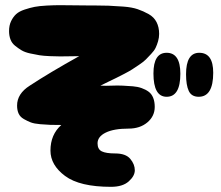

<svg xmlns="http://www.w3.org/2000/svg" viewBox="-20 -722 854 742"><path d="M409 0Q454 0 477.5 -21Q501 -42 501 -64Q501 -87 483.5 -108Q466 -129 425 -129Q390 -129 373.5 -137Q357 -145 357 -168Q357 -194 388.5 -209.5Q420 -225 477 -225Q521 -225 549.5 -249Q578 -273 578 -309Q578 -329 572 -344Q566 -359 554.5 -367.5Q543 -376 527.5 -381.5Q512 -387 493.5 -388.5Q475 -390 454.5 -391Q434 -392 412 -391Q390 -390 368 -391Q374 -394 397.5 -405.5Q421 -417 429.5 -421Q438 -425 460 -436.5Q482 -448 491 -454Q500 -460 518 -472Q536 -484 544 -492.5Q552 -501 564 -513.5Q576 -526 581.5 -537.5Q587 -549 591 -563Q595 -577 595 -591Q595 -617 585 -636.5Q575 -656 554.5 -667.5Q534 -679 512 -686.5Q490 -694 457.5 -696.5Q425 -699 399 -700Q373 -701 338 -701Q320 -701 312 -701Q294 -701 262 -701.5Q230 -702 210 -702Q190 -702 161 -700.5Q132 -699 114 -695.5Q96 -692 75 -685Q54 -678 42.5 -667.5Q31 -657 23 -640.5Q15 -624 15 -602Q15 -584 20.5 -569.5Q26 -555 38.5 -545Q51 -535 63.5 -527.5Q76 -520 96.5 -515.5Q117 -511 132.5 -508.5Q148 -506 173 -505Q198 -504 212.5 -504Q227 -504 252 -504.5Q277 -505 286 -505Q171 -441 95 -391Q46 -360 46 -314Q46 -296 52 -283Q58 -270 72 -262Q86 -254 99 -249Q112 -244 135.5 -242Q159 -240 174.5 -239.5Q190 -239 217 -239Q175 -202 175 -140Q175 -84 231.5 -42Q288 0 409 0ZM748 -348Q804 -348 804 -441Q804 -518 750 -518Q699 -518 699 -435Q699 -393 709.5 -370.5Q720 -348 748 -348ZM624 -348Q677 -348 677 -437Q677 -518 624 -518Q573 -518 573 -438Q573 -348 624 -348Z"/></svg>

Font: Cherry Bomb
Style: Regular
Weight: 400
Designer: satsuyako
Foundry: satsuyako
Version: Version 4.0